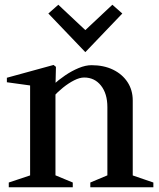

<svg xmlns="http://www.w3.org/2000/svg" viewBox="-20 -790 672 810"><path d="M17 0V-20L122 -55L107 -34V-445L125 -427L9 -443V-462L206 -516L216 -508L214 -424L204 -432Q227 -453 255 -472Q283 -491 312 -503Q341 -515 366 -515Q418 -515 457 -496Q496 -477 518 -443.5Q540 -410 540 -366V-34L525 -55L627 -20V0H361V-20L449 -57L433 -33V-338Q433 -395 406 -429Q379 -463 335 -463Q316 -463 292.5 -451Q269 -439 246 -420.5Q223 -402 204 -381L214 -408V-33L198 -57L287 -20V0ZM340 -570 184 -733 226 -770 340 -663 454 -770 496 -733Z"/></svg>

Font: Wittgenstein Medium
Style: Regular
Weight: 500
Designer: Jörg Drees
Foundry: Jörg Drees
Version: Version 1.500